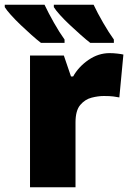

<svg xmlns="http://www.w3.org/2000/svg" viewBox="-60 -786 549 806"><path d="M400 -563Q416 -563 433 -561Q450 -559 458 -557L441 -377Q431 -379 416.5 -381Q402 -383 376 -383Q352 -383 324.5 -376Q297 -369 277 -345.5Q257 -322 257 -272V0H66V-553H208L238 -465H247Q270 -506 311.5 -534.5Q353 -563 400 -563ZM333 -766Q349 -732 373 -690.5Q397 -649 418 -620V-606H319Q302 -619 279.5 -639Q257 -659 233.5 -681Q210 -703 192 -723Q174 -743 166 -756V-766ZM127 -766Q143 -732 166.5 -690.5Q190 -649 211 -620V-606H112Q95 -619 72.5 -639Q50 -659 27 -681Q4 -703 -14 -723Q-32 -743 -40 -756V-766Z"/></svg>

Font: Noto Sans Black
Style: Regular
Weight: 900
Designer: Monotype Design Team
Foundry: Monotype Imaging Inc.
Version: Version 2.007